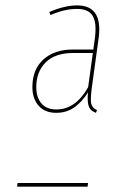

<svg xmlns="http://www.w3.org/2000/svg" viewBox="-20 -701 466 721"><path d="M190.9 -277.3Q148.4 -277.3 125 -304Q101.6 -330.6 101.6 -374Q101.6 -439.9 142.8 -477.5Q184.1 -515.1 253.9 -515.1H330.6L336.9 -562.5Q343.3 -616.7 327.6 -642.1Q312 -667.5 269 -667.5Q222.2 -667.5 169.9 -644.5L165 -655.8Q222.2 -680.7 270 -680.7Q364.7 -680.7 351.1 -563L324.2 -367.7Q319.3 -325.2 322.3 -312.5Q326.7 -294.9 344.2 -287.6L340.3 -277.3Q318.4 -285.2 312.7 -303.7Q307.1 -322.3 310.5 -354Q285.6 -315.4 257.1 -296.4Q228.5 -277.3 190.9 -277.3ZM191.9 -290Q263.7 -290 311 -373.5L328.6 -502H254.4Q187 -502 151.6 -466.8Q116.2 -431.6 116.2 -374Q116.2 -335.4 135.5 -312.7Q154.8 -290 191.9 -290ZM44.4 0 45.9 -13.7H310.5L309.1 0Z"/></svg>

Font: Fira Sans Compressed Hair
Style: Italic
Weight: 100
Width: 3
Italic angle: -8°
Designer: Carrois Corporate & Edenspiekermann AG
Foundry: Carrois Corporate GbR & Edenspiekermann AG
Version: Version 4.203;PS 004.203;hotconv 1.0.88;makeotf.lib2.5.64775